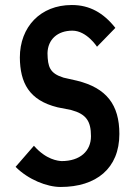

<svg xmlns="http://www.w3.org/2000/svg" viewBox="-20 -732 532 764"><path d="M268 -610C325 -610 366 -546 366 -546L439 -621C392 -681 336 -712 267 -712H265C141 -712 59 -625 59 -503C60 -403 95 -333 209 -305L264 -294C323 -278 342 -250 342 -190C342 -131 299 -91 225 -91C211 -92 164 -96 115 -152L42 -68C93 -17 167 12 221 12C363 12 455 -62 455 -199C455 -315 404 -382 286 -411L233 -423C178 -440 170 -466 169 -520C170 -575 209 -610 268 -610Z"/></svg>

Font: Mint Spirit No2
Style: Bold
Weight: 700
Designer: HARENDAL Hirwen
Foundry: Arkandis Digital Foundry.
Version: Version 1.004;FFEdit